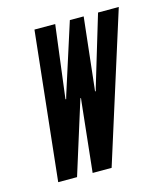

<svg xmlns="http://www.w3.org/2000/svg" viewBox="-88 -616 589 684"><g transform="rotate(-15 206.5 -273.5)"><path d="M43 0H112.5L193 -256.5L197 -268.5H199L197.5 -256.5L170 0H240L413 -547H336.5L259.5 -291L256 -278.5H253.5L255 -291L283.5 -547H232.5L150.5 -291L147 -278.5H144.5L146 -291L178.5 -547H102Z"/></g></svg>

Font: League Gothic SemiCondensed Italic
Style: Regular
Weight: 400
Width: 4
Designer: The League of Moveable Type
Version: Version 1.600; ttfautohint (v1.8.3)